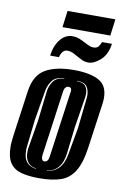

<svg xmlns="http://www.w3.org/2000/svg" viewBox="-88 -815 561 878"><g transform="rotate(10 193.0 -376.0)"><path d="M157 12Q107 12 73 2.5Q39 -7 21.5 -33.5Q4 -60 4 -109Q4 -122 5.5 -136Q7 -150 9 -166L38 -373Q49 -447 97.5 -475Q146 -503 229 -503Q303 -503 344.5 -481Q386 -459 386 -400Q386 -394 385.5 -387.5Q385 -381 384 -373L355 -167Q345 -93 321 -54Q297 -15 257 -1.5Q217 12 157 12ZM136 -28V-30Q112 -32 98 -49Q84 -66 84 -97Q84 -110 87 -125L107 -245L123 -383Q126 -411 142 -433Q158 -455 192 -455V-457Q154 -457 137 -435.5Q120 -414 115 -383L92 -245L78 -122Q77 -117 77 -112.5Q77 -108 77 -103Q77 -66 93.5 -48Q110 -30 136 -28ZM187 -28Q218 -30 240.5 -52.5Q263 -75 271 -122L293 -245L308 -383Q309 -387 309 -390.5Q309 -394 309 -398Q309 -424 297 -440.5Q285 -457 251 -457V-455Q280 -455 291 -441Q302 -427 302 -405Q302 -400 301.5 -394.5Q301 -389 300 -383L278 -245L264 -125Q259 -80 238.5 -56Q218 -32 187 -30ZM168 -68Q176 -68 181.5 -74.5Q187 -81 189 -98L230 -393Q231 -398 231.5 -401Q232 -404 232 -407Q232 -413 230 -417Q226 -423 218 -423Q210 -423 204 -416.5Q198 -410 196 -393L155 -98Q154 -94 154 -87Q154 -80 157 -75Q160 -68 168 -68ZM287 -548Q270 -548 256 -555Q242 -562 229 -569Q218 -576 207 -580.5Q196 -585 184 -585Q171 -585 162.5 -574.5Q154 -564 151 -549H110Q116 -596 139.5 -625Q163 -654 195 -654Q213 -654 227 -648.5Q241 -643 254 -636Q265 -630 276 -625Q287 -620 298 -620Q314 -620 321.5 -629.5Q329 -639 333 -651H379Q372 -600 342.5 -574Q313 -548 287 -548ZM143 -687 153 -764H375L365 -687Z"/></g></svg>

Font: Alumni Sans Inline One
Style: Italic
Weight: 400
Italic angle: -8°
Designer: Robert E. Leuschke
Foundry: Robert E. Leuschke
Version: Version 1.100; ttfautohint (v1.8.3)